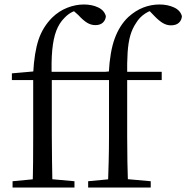

<svg xmlns="http://www.w3.org/2000/svg" viewBox="-20 -836 831 856"><path d="M36 0V-28L152 -39H190L312 -28V0ZM125 0Q127 -57 127.5 -114.5Q128 -172 128 -229V-479H33V-509L158 -520L128 -505V-511Q133 -603 152 -659.5Q171 -716 213 -758Q243 -787 280 -801.5Q317 -816 354 -816Q390 -816 417.5 -803Q445 -790 452 -764Q451 -747 439 -735.5Q427 -724 405 -724Q386 -724 368.5 -734.5Q351 -745 329 -769L303 -792V-803H344V-795Q322 -792 303 -783Q284 -774 267 -756Q244 -733 231 -699Q218 -665 213 -613.5Q208 -562 211 -485V-229Q211 -172 212 -114.5Q213 -57 214 0ZM170 -479V-516H466V-479ZM373 0V-28L489 -39H529L652 -28V0ZM461 0Q463 -57 464.5 -114.5Q466 -172 466 -229V-479H371V-509L495 -520L464 -505L465 -511Q470 -606 491.5 -664.5Q513 -723 552 -760Q584 -789 619 -802.5Q654 -816 691 -816Q727 -816 755.5 -803Q784 -790 791 -764Q790 -746 777.5 -734.5Q765 -723 742 -723Q723 -723 705.5 -733.5Q688 -744 667 -766L640 -794V-803H681V-795Q652 -792 627 -775.5Q602 -759 587 -734Q570 -709 561 -678Q552 -647 549 -602.5Q546 -558 547 -493V-229Q547 -172 548 -114.5Q549 -57 551 0ZM507 -479V-516H701V-479Z"/></svg>

Font: Noto Serif TC
Style: Regular
Weight: 400
Designer: Ryoko NISHIZUKA  (kana & ideographs); Frank Grießhammer (Latin, Greek & Cyrillic); Wenlong ZHANG  (bopomofo); Sandoll Co
Foundry: Adobe
Version: Version 2.003-H1;hotconv 1.1.1;makeotfexe 2.6.0